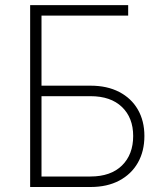

<svg xmlns="http://www.w3.org/2000/svg" viewBox="-20 -748 664 768"><path d="M100.6 0V-727.5H492.7V-685.5H146V-405.3H342.3Q408.7 -405.3 457 -380.1Q505.4 -355 531.5 -309.6Q557.6 -264.2 557.6 -204.1Q557.6 -143.1 531.5 -97.2Q505.4 -51.3 457 -25.6Q408.7 0 342.3 0ZM146 -42H341.8Q422.9 -42 467.8 -85.9Q512.7 -129.9 512.7 -204.1Q512.7 -276.9 467.8 -320.1Q422.9 -363.3 341.8 -363.3H146Z"/></svg>

Font: Inter 17pt ExtraLight
Style: Regular
Weight: 250
Version: Version 4.001;git-66647c0bb